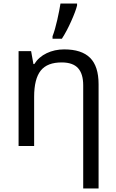

<svg xmlns="http://www.w3.org/2000/svg" viewBox="-20 -825 658 1085"><path d="M450.2 240.2V-342.8Q450.2 -407.2 421.4 -439.5Q392.6 -471.7 330.1 -472.2Q247.1 -472.7 210 -425.8Q172.9 -378.9 172.9 -277.8V0H85V-536.1H155.8L168.9 -462.9H173.8Q198.7 -502.9 243.7 -524.4Q288.6 -545.9 342.8 -545.9Q441.4 -545.9 489.3 -498Q537.1 -450.2 537.1 -349.1V240.2ZM415.5 -805.2V-793.9Q408.2 -763.2 382.8 -706.1Q357.4 -648.9 329.6 -606H276.9V-620.1Q291 -656.2 303.7 -712.9Q316.4 -769.5 321.8 -805.2Z"/></svg>

Font: NotoSans
Style: Regular
Weight: 400
Designer: Monotype Design team
Foundry: Monotype Imaging Inc.
Version: Version 1.04